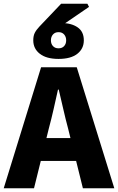

<svg xmlns="http://www.w3.org/2000/svg" viewBox="-28 -1013 635 1033"><path d="M-8 0 193 -651H385L587 0H418L338 -323Q325 -371 312.5 -426Q300 -481 288 -531H284Q273 -481 260.5 -426Q248 -371 235 -323L155 0ZM130 -147V-270H446V-147ZM287 -696Q222 -696 186.5 -723.5Q151 -751 151 -796Q151 -820 159 -836Q167 -852 184 -870L301 -993H442L451 -976L302 -874L303 -889Q356 -889 389.5 -866Q423 -843 423 -796Q423 -751 388 -723.5Q353 -696 287 -696ZM287 -753Q306 -753 317 -765Q328 -777 328 -796Q328 -815 317 -827.5Q306 -840 287 -840Q268 -840 257 -827.5Q246 -815 246 -796Q246 -777 257 -765Q268 -753 287 -753Z"/></svg>

Font: Source Sans 3 ExtraLight ExtraBold
Style: Regular
Weight: 800
Version: Version 3.052;hotconv 1.1.0;makeotfexe 2.6.0